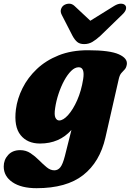

<svg xmlns="http://www.w3.org/2000/svg" viewBox="-69 -757 702 1032"><path d="M497.5 -17Q467.5 114 378 184.2Q288.5 254.5 127.5 254.5Q45.5 254.5 -1.8 222.5Q-49 190.5 -49 138Q-49 102 -25.2 76Q-1.5 50 39.5 50Q70.5 50 95.2 66.5Q120 83 141.2 104.5Q162.5 126 182.2 142.2Q202 158.5 223 158.5Q242.5 158.5 255.5 142Q268.5 125.5 279.5 82.5L315 -58.5Q250 14.5 146 14.5Q78 14.5 41.5 -31Q5 -76.5 16.5 -169Q24 -227 52.2 -283.5Q80.5 -340 129 -386Q177.5 -432 246.2 -459.5Q315 -487 403.5 -487Q521 -487 569.8 -465Q618.5 -443 612.5 -409.5Q609.5 -392.5 601 -383.5Q592.5 -374.5 583.5 -364.5Q574.5 -354.5 569.5 -333ZM227.5 -177Q221.5 -139 229 -124.2Q236.5 -109.5 249 -109.5Q271 -109.5 297.2 -138.8Q323.5 -168 345.8 -218.2Q368 -268.5 378 -331.5Q388 -395.5 354 -395.5Q333.5 -395.5 313.5 -375.8Q293.5 -356 276 -323.8Q258.5 -291.5 245.8 -253Q233 -214.5 227.5 -177ZM470 -564Q447 -543 427.2 -531.5Q407.5 -520 383.5 -520Q359.5 -520 346 -531.5Q332.5 -543 321 -564L263 -677Q254.5 -693.5 258.8 -707Q263 -720.5 273 -728Q286 -737 302 -737.2Q318 -737.5 331.5 -725L416.5 -645.5L544.5 -725Q565 -737.5 581 -737.2Q597 -737 604.5 -728Q611 -720.5 607.8 -707Q604.5 -693.5 586.5 -677Z"/></svg>

Font: Fraunces 9pt Soft Black
Style: Italic
Weight: 900
Italic angle: -16°
Version: Version 1.000;[b76b70a41]